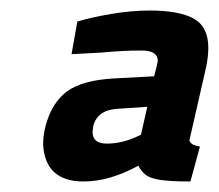

<svg xmlns="http://www.w3.org/2000/svg" viewBox="-20 -679 416 365"><path d="M342 -334Q304 -334 284.5 -337Q265 -340 256.5 -347Q248 -354 243 -364Q188 -334 139 -334Q66 -334 62 -404Q62 -432 73.5 -460Q85 -488 107 -505Q137 -527 199 -530L273 -534Q277 -548 280 -563Q280 -583 249 -583Q214 -583 172 -579L116 -576L127 -638Q153 -646 191.5 -652.5Q230 -659 264 -659Q321 -659 348.5 -643.5Q376 -628 376 -588Q376 -572 372 -552L340 -412Q343 -403 358 -401L360 -400ZM183 -406Q215 -406 248 -423L260 -476L201 -472Q164 -469 157 -438L156 -428Q156 -406 183 -406Z"/></svg>

Font: Storia Sans SemiBold
Style: Italic
Weight: 600
Italic angle: -13°
Designer: Campivisivi
Foundry: Accademia di Belle Arti di Urbino and students of MA course of Visual design
Version: Version 60.001;May 25, 2020;FontCreator 12.0.0.2522 64-bit